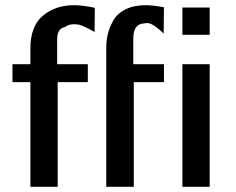

<svg xmlns="http://www.w3.org/2000/svg" viewBox="-20 -719 907 739"><path d="M28 -403V-472H97V-533Q97 -618 145 -658.5Q193 -699 265 -699Q298 -699 345 -689L344 -596Q301 -620 284 -624Q250 -630 230 -615Q200 -609 200 -568V-472H318V-403H202V0H97V-403ZM389 0V-535Q389 -563 395 -588Q401 -613 416 -640Q431 -667 463 -683Q495 -699 541 -699Q568 -699 611 -691Q611 -674 610.5 -640Q610 -606 610 -590Q570 -628 550 -630Q543 -631 537 -629Q493 -629 493 -570V-472H611V-403H495V0ZM682 0V-472H787V0ZM682 -585V-690H787V-585Z"/></svg>

Font: Coval
Style: Medium
Weight: 500
Foundry: Context Ltd
Version: Version 001.000